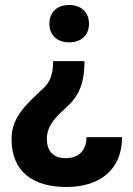

<svg xmlns="http://www.w3.org/2000/svg" viewBox="-20 -558 530 766"><path d="M26 -3C26 128 113 188 245 188C376 188 467 121 467 -11H325C325 42 294 73 242 73C194 73 167 46 167 -4C167 -17 169 -29 173 -40C187 -79 217 -103 245 -130C293 -173 317 -223 317 -314H192C192 -258 178 -227 148 -201C118 -173 87 -145 63 -112C42 -83 26 -50 26 -3ZM177 -463C177 -417 209 -389 256 -389C303 -389 335 -417 335 -463C335 -510 303 -538 256 -538C208 -538 177 -510 177 -463Z"/></svg>

Font: Asimov Pro
Style: Bd
Weight: 700
Designer: Google
Version: Version 2.000980; 2014